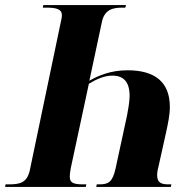

<svg xmlns="http://www.w3.org/2000/svg" viewBox="-38 -734 752 754"><path d="M457 -714H132L130 -704H143C182 -704 205 -699 205 -674C205 -666 203 -657 199 -639L79 -65C68 -16 40 -10 -3 -10H-16L-18 0H299L301 -10H288C249 -10 236 -17 236 -40C236 -48 237 -59 240 -74L311 -405C342 -424 373 -437 403 -437C447 -437 471 -413 471 -357C471 -334 464 -297 461 -281L416 -73C404 -18 387 -10 352 -10H342L340 0H633L635 -10H624C595 -10 579 -16 579 -48C579 -54 581 -68 584 -78L614 -213C622 -250 629 -282 629 -314C629 -413 569 -458 463 -458C396 -458 348 -437 313 -417L362 -647C372 -696 404 -704 442 -704H454Z"/></svg>

Font: Noto Serif Display Condensed ExtraBold
Style: Italic
Weight: 800
Width: 3
Italic angle: -12°
Designer: Monotype Design Team
Foundry: Monotype Imaging Inc.
Version: Version 2.009